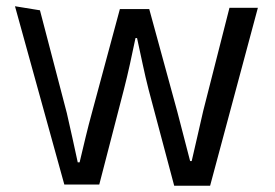

<svg xmlns="http://www.w3.org/2000/svg" viewBox="-20 -565 882 615"><path d="M28 -545 186 26H298L377 -279C391 -333 402 -386 414 -443H419C432 -385 442 -332 456 -278L538 30H653L806 -540H715L631 -210C618 -155 607 -103 594 -49H589C575 -102 562 -153 548 -207L458 -536H364L275 -206C260 -152 248 -99 235 -45H229C218 -98 206 -149 194 -203L108 -532Z"/></svg>

Font: GenEiGothic-pro-Regular
Style: Regular
Weight: 400
Designer: Ryoko NISHIZUKA (kana & ideographs); Paul D. Hunt (Latin, Greek & Cyrillic); Wenlong ZHANG (bopomofo); Sandoll Communica
Foundry: Adobe Systems Incorporated; o_tamon
Version: Version 1.000.140830